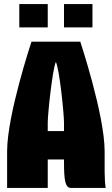

<svg xmlns="http://www.w3.org/2000/svg" viewBox="-20 -925 550 945"><path d="M75 -790H215V-905H75ZM295 -790H435V-905H295ZM135 -720C135 -720 15 -360 15 -180V0H215V-140H295V-130C295 -35 301 0 330 0H500C497 -20 495 -49 495 -80V-180C495 -360 375 -720 375 -720ZM215 -280V-322C215 -364 238 -584 255 -620C273 -584 295 -364 295 -322V-280Z"/></svg>

Font: MikodacsPCS
Style: Regular
Weight: 900
Designer: gluk (gluksza@wp.pl)
Foundry: gluk (gluksza@wp.pl)
Version: Version 0.27